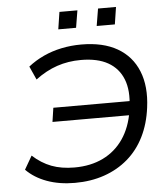

<svg xmlns="http://www.w3.org/2000/svg" viewBox="-60 -948 886 1011"><g transform="rotate(-5 383.5 -443.0)"><path d="M295 9Q213 9 147.5 -15Q82 -39 39 -83L80 -154Q126 -112 178.5 -92Q231 -72 300 -72Q386 -72 451.5 -104Q517 -136 558.5 -196.5Q600 -257 614 -344L631 -321H205L216 -395H641L616 -363Q628 -450 604.5 -510Q581 -570 525.5 -601.5Q470 -633 382 -633Q315 -633 256 -613Q197 -593 141 -551L109 -622Q147 -652 191.5 -672.5Q236 -693 286.5 -703.5Q337 -714 391 -714Q506 -714 581.5 -670.5Q657 -627 690 -545.5Q723 -464 708 -352Q697 -267 663.5 -200Q630 -133 576 -86.5Q522 -40 451 -15.5Q380 9 295 9ZM481 -804 496 -895H591L577 -804ZM278 -804 292 -895H387L372 -804Z"/></g></svg>

Font: Nunito Sans 10pt SemiExpanded
Style: Italic
Weight: 400
Width: 6
Italic angle: -9°
Designer: Vernon Adams
Foundry: Vernon Adams
Version: Version 3.101;gftools[0.9.27]